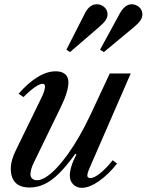

<svg xmlns="http://www.w3.org/2000/svg" viewBox="-20 -868 686 898"><path d="M362.5 10.5Q339 10.5 322.8 -5.2Q306.5 -21 306.5 -47Q306.5 -65.5 313.8 -89.8Q321 -114 337.5 -146L332 -148.5Q291.5 -92 256.5 -57.2Q221.5 -22.5 188 -6.8Q154.5 9 118.5 9Q74.5 9 52.5 -13.5Q30.5 -36 30.5 -78.5Q30.5 -119 55.5 -168L171 -405Q181.5 -425.5 186 -440Q190.5 -454.5 190.5 -463.5Q190.5 -476 179 -476Q170 -476 156.2 -468.5Q142.5 -461 125.8 -447.2Q109 -433.5 90 -414L67 -429.5Q111.5 -480.5 155.5 -507.5Q199.5 -534.5 241 -534.5Q268.5 -534.5 284.2 -521.5Q300 -508.5 300 -483Q300 -462.5 291.2 -433.2Q282.5 -404 265 -368.5L135.5 -102Q129 -88 125.8 -75Q122.5 -62 122.5 -52.5Q122.5 -39.5 131.2 -32.2Q140 -25 152.5 -25Q171.5 -25 195 -39.8Q218.5 -54.5 244.5 -82Q270.5 -109.5 297.8 -147.5Q325 -185.5 351.8 -232.2Q378.5 -279 403.5 -332L493.5 -524.5H591.5L399.5 -83.5Q388.5 -59 388.5 -46.5Q388.5 -40.5 393 -37.8Q397.5 -35 402.5 -35Q420 -35 449 -58.2Q478 -81.5 507 -118.5L527.5 -103Q488 -52.5 443 -21Q398 10.5 362.5 10.5ZM466 -624.5 448 -635.5 540 -804.5Q564.5 -848 595.5 -848Q616 -848 631 -834.5Q646 -821 646 -801Q646 -787 637 -773Q628 -759 607.5 -742ZM307.5 -624.5 290.5 -635.5 376.5 -804.5Q388 -827 401.8 -837.5Q415.5 -848 432.5 -848Q453 -848 468 -834.5Q483 -821 483 -801Q483 -787 473.8 -773.2Q464.5 -759.5 444 -742Z"/></svg>

Font: Libre Caslon Text
Style: Italic
Weight: 400
Italic angle: -22.583°
Designer: Pablo Impallari, Rodrigo Fuenzalida, Katja Schimmel
Foundry: Pablo Impallari, Rodrigo Fuenzalida
Version: Version 2.000